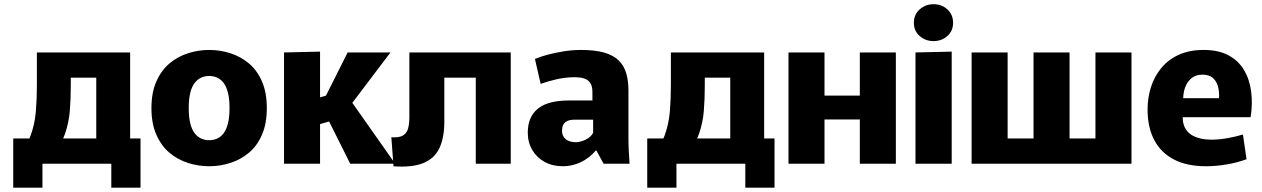

<svg xmlns="http://www.w3.org/2000/svg" viewBox="-20 -765 5898 897"><path d="M41.8 111.7V-118H636.5V111.7H500V0H178.3V111.7ZM64 -36.7Q104.8 -82 123.5 -133.2Q142.2 -184.3 147.3 -242.4Q152.3 -300.5 152.3 -365.5V-520H310.7V-365.5Q310.7 -301.3 306.1 -246.2Q301.5 -191 283.8 -140.2Q266.2 -89.5 226.5 -36.7ZM429.7 0V-520H588V0ZM245.3 -402V-520H508.7V-402Z M957.3 11.7Q907.2 11.7 859 -3.6Q810.8 -18.8 772.2 -51Q733.7 -83.2 710.6 -135.3Q687.5 -187.3 687.5 -260Q687.5 -332.7 710.6 -384.7Q733.7 -436.8 772.2 -469Q810.8 -501.2 859 -516.4Q907.2 -531.7 957.3 -531.7Q1007.5 -531.7 1055.7 -516.4Q1103.8 -501.2 1142.5 -469Q1181.2 -436.8 1203.8 -384.7Q1226.5 -332.7 1226.5 -260Q1226.5 -187.3 1203.8 -135.3Q1181.2 -83.2 1142.5 -51Q1103.8 -18.8 1055.7 -3.6Q1007.5 11.7 957.3 11.7ZM957.3 -110Q977.5 -110 994.9 -117.8Q1012.3 -125.7 1025.1 -142.7Q1037.8 -159.7 1045.1 -188.7Q1052.3 -217.7 1052.3 -260Q1052.3 -302.3 1045.1 -331.3Q1037.8 -360.3 1025.1 -377.3Q1012.3 -394.3 994.9 -402.2Q977.5 -410 957.3 -410Q937.2 -410 919.8 -402.2Q902.5 -394.3 889.3 -377.3Q876.2 -360.3 868.9 -331.3Q861.7 -302.3 861.7 -260Q861.7 -217.7 868.9 -188.7Q876.2 -159.7 889.3 -142.7Q902.5 -125.7 919.8 -117.8Q937.2 -110 957.3 -110Z M1307 -520 1475.3 -523.8V-310.2L1538.3 -328.3L1486.8 -286.3L1604.3 -520H1804.2L1595.7 -244.5L1595.3 -328.2L1826.3 0H1616.2L1486.2 -260.3L1561.7 -210.3L1475.3 -185.2V0H1307Z M1818.5 12 1808.3 -123.7Q1843.8 -121.2 1862.1 -131.7Q1880.3 -142.2 1886.4 -164.3Q1892.5 -186.5 1892.5 -217.3V-520H2055.8V-195.7Q2055.8 -123.2 2033.5 -74.4Q2011.2 -25.7 1959.3 -3.8Q1907.5 18 1818.5 12ZM1987.2 -402V-520H2286.8V-402ZM2202.8 0V-520H2366.2V0Z M2609.5 11.7Q2561.2 11.7 2524.2 -8.7Q2487.2 -29.2 2466.4 -64.7Q2445.7 -100.3 2445.7 -145.3Q2445.7 -183.8 2458.4 -212.2Q2471.2 -240.7 2495.5 -259.3Q2519.8 -278 2555.5 -286.7Q2591.2 -295.5 2636.2 -295.5H2747.7V-337.5Q2747.7 -352.2 2743.8 -364.2Q2740 -376.2 2730.9 -385.5Q2721.8 -394.8 2705.6 -399.5Q2689.3 -404.2 2664.5 -404.2Q2621.3 -404.2 2578.9 -394.3Q2536.5 -384.3 2505.8 -373.2L2479.2 -489.5Q2503.8 -500.2 2538.8 -509.5Q2573.7 -518.8 2614.1 -525.3Q2654.5 -531.7 2694.5 -531.7Q2758.8 -531.7 2802 -519.4Q2845.2 -507.2 2870 -483.1Q2894.8 -459 2905.4 -423.6Q2916 -388.2 2916 -342.7V-121.5Q2916 -90.2 2917.7 -56.9Q2919.5 -23.7 2921.3 0H2800L2766.2 -61.8H2763.5Q2733.2 -26.2 2693.4 -7.3Q2653.7 11.7 2609.5 11.7ZM2669.5 -100.7Q2692 -100.7 2716.7 -112.8Q2741.3 -125 2751 -144.7V-206H2664.8Q2654.3 -206 2643.8 -204Q2633.3 -202 2624.7 -196.6Q2616 -191.2 2610.8 -180.8Q2605.7 -170.5 2605.7 -154Q2605.7 -128.2 2623.3 -114.4Q2641 -100.7 2669.5 -100.7Z M3003.8 111.7V-118H3598.5V111.7H3462V0H3140.3V111.7ZM3026 -36.7Q3066.8 -82 3085.5 -133.2Q3104.2 -184.3 3109.3 -242.4Q3114.3 -300.5 3114.3 -365.5V-520H3272.7V-365.5Q3272.7 -301.3 3268.1 -246.2Q3263.5 -191 3245.8 -140.2Q3228.2 -89.5 3188.5 -36.7ZM3391.7 0V-520H3550V0ZM3207.3 -402V-520H3470.7V-402Z M3663.7 -520H3832V-318.3H3997V-520H4165.3V0H3997V-207H3832V0H3663.7Z M4257 -520 4426.2 -523.8V0H4257ZM4341.2 -573Q4303.7 -573 4276.6 -596.7Q4249.5 -620.3 4249.5 -658.7Q4249.5 -696.8 4276.6 -721.1Q4303.7 -745.3 4341.6 -745.3Q4379.5 -745.3 4406.1 -721.1Q4432.7 -696.8 4432.7 -658.7Q4432.7 -620.3 4406 -596.7Q4379.3 -573 4341.2 -573Z M4519.2 0V-520H4687.5V0ZM4808.5 0V-520H4976.8V0ZM5097.8 0V-520H5266.2V0ZM4566.7 0V-118H5186.8V0Z M5614.8 11.7Q5526.2 11.7 5465.3 -19.5Q5404.5 -50.7 5372.9 -110.1Q5341.3 -169.5 5341.3 -253.7Q5341.3 -308 5356.9 -357.4Q5372.5 -406.8 5404.8 -446.5Q5437.2 -486.2 5486.7 -508.9Q5536.2 -531.7 5603.3 -531.7Q5672.3 -531.7 5719.2 -506.6Q5766 -481.5 5791.9 -437.9Q5817.8 -394.3 5825.2 -337.6Q5832.7 -280.8 5822.7 -217.5H5430.5L5521.3 -284.8Q5498.7 -224.2 5509.1 -186.2Q5519.5 -148.3 5554.2 -130.4Q5588.8 -112.5 5638.3 -112.5Q5675.5 -112.5 5715.6 -119.7Q5755.7 -127 5786.8 -136.5L5803.7 -21.2Q5761.3 -5.3 5711.1 3.2Q5660.8 11.7 5614.8 11.7ZM5431.5 -306.3H5674.5Q5675.5 -310.7 5675.5 -313.7Q5675.5 -316.7 5675.5 -319.5Q5675.5 -344.8 5668.5 -366.6Q5661.5 -388.3 5644.6 -402.3Q5627.7 -416.2 5598 -416.2Q5562.8 -416.2 5541 -394.8Q5519.2 -373.3 5511.6 -339.3Q5504 -305.3 5511.3 -268.3Z"/></svg>

Font: Murecho Thin
Style: Regular
Weight: 100
Designer: Neil Summerour
Foundry: Positype
Version: Version 1.010